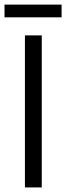

<svg xmlns="http://www.w3.org/2000/svg" viewBox="-34 -821 290 841"><path d="M-14.2 -800.8H235.8V-745.1H-14.2ZM148.9 -666V0H75.2V-666Z"/></svg>

Font: Gidolinya
Style: Regular
Weight: 400
Version: Version 1.0.3